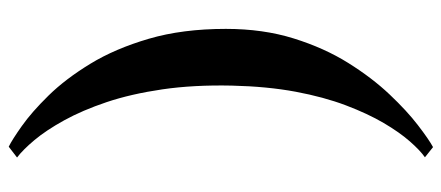

<svg xmlns="http://www.w3.org/2000/svg" viewBox="-320 -552 1061 462"><g transform="rotate(90 211.0 -321.5)"><path d="M50 -334Q50 -423.5 73 -497.2Q96 -571 132 -628.5Q168 -686 207.8 -728Q247.5 -770 281.8 -796.2Q316 -822.5 334.5 -832.5L359 -813Q342.5 -801.5 320.8 -776.8Q299 -752 276.5 -713.8Q254 -675.5 234 -622.8Q214 -570 201.2 -501.8Q188.5 -433.5 186.5 -348.5Q184.5 -256.5 195.5 -181.2Q206.5 -106 226.2 -47.2Q246 11.5 270 55Q294 98.5 317.5 126.5Q341 154.5 359.5 168.5L333.5 188.5Q317 180.5 283.8 157Q250.5 133.5 210.5 92.8Q170.5 52 134 -7.8Q97.5 -67.5 73.8 -148.5Q50 -229.5 50 -334Z"/></g></svg>

Font: Merriweather 120pt
Style: Bold
Weight: 700
Designer: Eben Sorkin
Foundry: Eben Sorkin
Version: Version 2.100